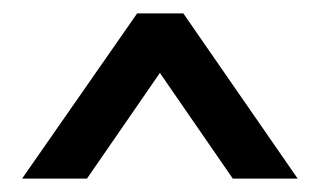

<svg xmlns="http://www.w3.org/2000/svg" viewBox="-20 -410 478 287"><path d="M110 -143H13L185 -390H254L425 -143H328L219 -301Z"/></svg>

Font: Palanquin Medium
Style: Regular
Weight: 500
Designer: Pria Ravichandran
Version: Version 1.0.4